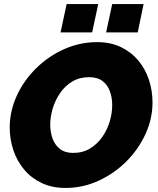

<svg xmlns="http://www.w3.org/2000/svg" viewBox="-20 -922 778 948"><path d="M303 6Q237 6 185.5 -18.5Q134 -43 99 -85Q64 -127 46 -180.5Q28 -234 28 -292Q28 -373 62.5 -448.5Q97 -524 157.5 -584Q218 -644 296 -679Q374 -714 460 -714Q526 -714 577 -689.5Q628 -665 663 -623Q698 -581 715.5 -527.5Q733 -474 733 -416Q733 -336 698.5 -260.5Q664 -185 604 -125Q544 -65 466.5 -29.5Q389 6 303 6ZM341 -167Q389 -167 425 -189Q461 -211 485.5 -246.5Q510 -282 522 -323Q534 -364 534 -403Q534 -440 522.5 -471.5Q511 -503 486 -522Q461 -541 420 -541Q373 -541 337 -519.5Q301 -498 277 -463Q253 -428 240.5 -387Q228 -346 228 -307Q228 -270 239.5 -238Q251 -206 276 -186.5Q301 -167 341 -167ZM279 -762 309 -902H465L435 -762ZM504 -762 534 -902H689L660 -762Z"/></svg>

Font: Raleway Black
Style: Italic
Weight: 900
Italic angle: -12°
Designer: Matt McInerney, Pablo Impallari, Rodrigo Fuenzalida
Foundry: Matt McInerney, Pablo Impallari, Rodrigo Fuenzalida
Version: Version 4.101;RELEASE